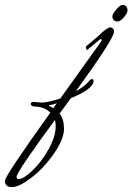

<svg xmlns="http://www.w3.org/2000/svg" viewBox="-282 -322 542 786"><path d="M-82 111Q-71 116 -63 121Q-57 109 -49 101Q-70 107 -81 109Q-81 110 -82 111ZM219.5 -302Q229 -302 234.5 -296Q240 -290 240 -279Q240 -268 225 -251Q210 -234 199 -234Q188 -234 183 -240.5Q178 -247 178 -255.5Q178 -264 194 -283Q210 -302 219.5 -302ZM-54 195Q-54 181 -57 169Q-214 382 -214 402Q-214 411 -206 411Q-186 411 -149.5 376.5Q-113 342 -83.5 289.5Q-54 237 -54 195ZM-76 139Q-101 114 -143 114Q-156 112 -156 103Q-155 95 -144 95Q-142 95 -112 98Q-86 98 -35 81L132 -152Q134 -155 134 -158.5Q134 -162 131 -162Q128 -162 125 -159L73 -116L69 -131L120 -174Q156 -210 170 -210Q175 -210 180 -205.5Q185 -201 185 -193Q185 -164 28 52Q68 30 85 7Q89 2 95 2Q101 2 101 9Q101 42 8 80L-38 143Q-20 165 -20 206Q-20 247 -61 306.5Q-102 366 -153 405Q-204 444 -233 444Q-262 444 -262 418Q-262 399 -76 139Z"/></svg>

Font: Mrs Saint Delafield
Style: Regular
Weight: 400
Designer: Alejandro Paul
Foundry: Alejandro Paul
Version: Version 1.001